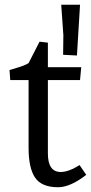

<svg xmlns="http://www.w3.org/2000/svg" viewBox="-20 -776 384 806"><path d="M237 -756H316L303 -543L245 -546L246 -628ZM314 -83 342 -42Q275 10 224 10Q155 10 127.5 -30Q100 -70 100 -156V-440H23L20 -482Q29 -485 48 -490.5Q67 -496 78.5 -500.5Q90 -505 100 -511L146 -601L181 -597V-494H321L316 -440H181V-132Q181 -54 235 -54Q251 -54 270.5 -61Q290 -68 302 -76Z"/></svg>

Font: Andada
Style: Regular
Weight: 400
Designer: Carolina Giovagnoli
Foundry: Carolina Giovagnoli
Version: Version 1.003